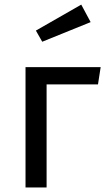

<svg xmlns="http://www.w3.org/2000/svg" viewBox="-20 -821 466 841"><path d="M335.9 -800.8 377 -724.1 165 -638.2 137.2 -687ZM184.1 0H91.8V-526.9H420.9L409.2 -451.2H184.1Z"/></svg>

Font: FiraGO
Style: Regular
Weight: 400
Designer: bBox Type
Foundry: bBox Type GmbH
Version: Version 1.001;PS 001.001;hotconv 1.0.88;makeotf.lib2.5.64775